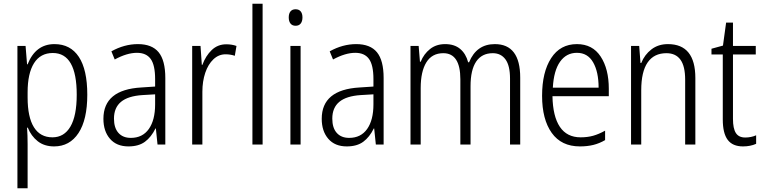

<svg xmlns="http://www.w3.org/2000/svg" viewBox="-20 -780 4120 1036"><path d="M451 -269Q451 -134 403.5 -62Q356 10 272 10Q219 10 183.5 -18Q148 -46 130 -91H126Q129 -51 129 -1V236H74V-532H118L126 -433H129Q172 -542 274 -542Q360 -542 405.5 -473Q451 -404 451 -269ZM129 -282V-254Q129 -148 163 -93.5Q197 -39 263 -39Q326 -39 360 -97Q394 -155 394 -269Q394 -494 265 -494Q198 -494 163.5 -439Q129 -384 129 -282Z M872 -359V0H830L821 -87H819Q796 -40 762 -15Q728 10 673 10Q609 10 573.5 -31Q538 -72 538 -139Q538 -296 742 -308L817 -313V-353Q817 -429 793 -462Q769 -495 719 -495Q665 -495 599 -459L581 -503Q651 -542 724 -542Q800 -542 836 -498Q872 -454 872 -359ZM749 -267Q671 -262 633 -230.5Q595 -199 595 -140Q595 -90 619 -63Q643 -36 686 -36Q749 -36 783 -84Q817 -132 817 -217V-271Z M1256 -532 1247 -479Q1223 -487 1197 -487Q1160 -487 1131.5 -460Q1103 -433 1087.5 -387Q1072 -341 1072 -285V0H1017V-532H1062L1069 -430H1072Q1090 -479 1122.5 -510Q1155 -541 1201 -541Q1231 -541 1256 -532Z M1342 0V-760H1397V0Z M1612 -686Q1612 -665 1602.5 -653Q1593 -641 1575 -641Q1557 -641 1547.5 -653Q1538 -665 1538 -686Q1538 -707 1547.5 -718.5Q1557 -730 1575 -730Q1593 -730 1602.5 -718.5Q1612 -707 1612 -686ZM1602 0H1547V-532H1602Z M2050 -359V0H2008L1999 -87H1997Q1974 -40 1940 -15Q1906 10 1851 10Q1787 10 1751.5 -31Q1716 -72 1716 -139Q1716 -296 1920 -308L1995 -313V-353Q1995 -429 1971 -462Q1947 -495 1897 -495Q1843 -495 1777 -459L1759 -503Q1829 -542 1902 -542Q1978 -542 2014 -498Q2050 -454 2050 -359ZM1927 -267Q1849 -262 1811 -230.5Q1773 -199 1773 -140Q1773 -90 1797 -63Q1821 -36 1864 -36Q1927 -36 1961 -84Q1995 -132 1995 -217V-271Z M2787 -361V0H2732V-356Q2732 -426 2707.5 -459.5Q2683 -493 2639 -493Q2580 -493 2549.5 -448Q2519 -403 2519 -315V0H2464V-352Q2464 -493 2372 -493Q2311 -493 2280.5 -443.5Q2250 -394 2250 -305V0H2195V-532H2239L2246 -447H2250Q2267 -489 2300.5 -515.5Q2334 -542 2382 -542Q2432 -542 2463 -516Q2494 -490 2506 -444H2511Q2551 -542 2650 -542Q2787 -542 2787 -361Z M3265 -301V-261H2961Q2963 -152 3001 -95.5Q3039 -39 3113 -39Q3150 -39 3180.5 -47.5Q3211 -56 3245 -75V-24Q3214 -6 3181.5 2Q3149 10 3109 10Q3009 10 2957 -63Q2905 -136 2905 -263Q2905 -391 2954 -466.5Q3003 -542 3093 -542Q3177 -542 3221 -475Q3265 -408 3265 -301ZM2963 -307H3210Q3210 -392 3180.5 -443.5Q3151 -495 3093 -495Q3036 -495 3002 -447Q2968 -399 2963 -307Z M3732 -359V0H3677V-350Q3677 -423 3651.5 -458Q3626 -493 3576 -493Q3509 -493 3474.5 -443Q3440 -393 3440 -293V0H3385V-532H3429L3436 -440H3440Q3458 -485 3495 -513.5Q3532 -542 3584 -542Q3732 -542 3732 -359Z M4060 -50V-4Q4029 10 3989 10Q3933 10 3906.5 -25.5Q3880 -61 3880 -135V-486H3819V-517L3881 -534L3898 -658H3935V-532H4058V-486H3935V-138Q3935 -87 3950.5 -62.5Q3966 -38 4001 -38Q4033 -38 4060 -50Z"/></svg>

Font: Noto Sans Display Light Narrow
Style: Regular
Weight: 300
Width: 4
Designer: Monotype Design team
Foundry: Monotype Imaging Inc.
Version: Version 1.000